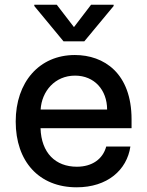

<svg xmlns="http://www.w3.org/2000/svg" viewBox="-20 -787 627 818"><path d="M306.5 11C437.5 11 520.6 -62.5 535.5 -162.6H432.5C418 -108.7 371.8 -76.7 307.5 -76.7C216.6 -76.7 155.9 -135.3 152.7 -240.8H540.5V-278.4C540.5 -475.5 422.6 -552.6 299 -552.6C147 -552.6 46.9 -436.8 46.9 -269.2C46.9 -99.8 145.6 11 306.5 11ZM126.1 -761.4 250.7 -610.8H339.1L464.1 -761.4V-766.7H367.9L295.1 -671.5L221.9 -766.7H126.1ZM153.1 -320.3C157.7 -397.7 213.4 -464.8 299.7 -464.8C382.1 -464.8 436.1 -403.8 436.4 -320.3Z"/></svg>

Font: Magic Ui Pro Medium
Style: Regular
Weight: 500
Designer: Stefan Endress, Andreas Faust
Version: Version 1.000;FEAKit 1.0